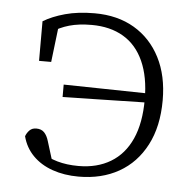

<svg xmlns="http://www.w3.org/2000/svg" viewBox="-43 -543 604 599"><g transform="rotate(5 259.0 -244.0)"><path d="M224 12Q179 12 142 -1Q105 -14 80.5 -39Q56 -64 47 -99Q51 -110 59 -118Q67 -126 80 -126Q96 -126 105 -116.5Q114 -107 119 -90L141 -19L100 -55Q125 -38 154.5 -29.5Q184 -21 221 -21Q279 -21 321.5 -46.5Q364 -72 386.5 -122Q409 -172 409 -246Q409 -316 387 -365Q365 -414 323.5 -438.5Q282 -463 224 -463Q184 -463 154 -454.5Q124 -446 97 -428L123 -463L108 -337H70V-461Q98 -478 138 -489Q178 -500 230 -500Q302 -500 354.5 -469Q407 -438 436 -381.5Q465 -325 465 -248Q465 -166 434.5 -107.5Q404 -49 350 -18.5Q296 12 224 12ZM153 -231V-270L430 -265V-237Z"/></g></svg>

Font: Source Serif 4 Light
Style: Regular
Weight: 300
Designer: Frank Grießhammer
Foundry: Adobe Systems Incorporated
Version: Version 4.004;hotconv 1.0.116;makeotfexe 2.5.65601